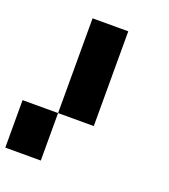

<svg xmlns="http://www.w3.org/2000/svg" viewBox="-132 -816 805 913"><g transform="rotate(20 270.0 -360.0)"><path d="M179.7 -240.2Q179.7 -360.4 179.7 -719.7Q224.6 -719.7 360.4 -719.7Q360.4 -599.6 360.4 -240.2Q315.4 -240.2 179.7 -240.2Q179.7 -179.7 179.7 0Q134.8 0 0 0Q0 -59.6 0 -240.2Q44.9 -240.2 179.7 -240.2Z"/></g></svg>

Font: RevK
Style: Book
Weight: 400
Designer: RevK
Foundry: RevK
Version: Version 1.0